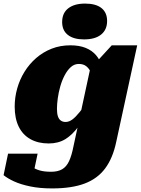

<svg xmlns="http://www.w3.org/2000/svg" viewBox="-55 -806 786 1072"><path d="M355 12 450 -429 457 -431 569 -553H711L594 -14Q575 77 532 134.5Q489 192 417 219Q345 246 236 246Q168 246 114.5 235Q61 224 24 207Q-13 190 -35 172L-10 52H155L127 185Q113 183 105 172Q97 161 94.5 147.5Q92 134 94 122Q96 110 102 104Q111 115 126 126.5Q141 138 166.5 145.5Q192 153 230 153Q268 153 292 139Q316 125 330.5 94Q345 63 355 12ZM528 -358 469 -348Q463 -377 453.5 -399.5Q444 -422 427.5 -435.5Q411 -449 385 -449Q360 -449 340.5 -431.5Q321 -414 306 -385.5Q291 -357 281.5 -323.5Q272 -290 267.5 -257Q263 -224 263 -198Q263 -172 268.5 -156Q274 -140 285 -132.5Q296 -125 311 -125Q330 -125 348.5 -138.5Q367 -152 389.5 -180Q412 -208 443 -252L457 -216Q418 -148 384 -101Q350 -54 310.5 -29.5Q271 -5 217 -5Q158 -5 115 -29Q72 -53 49.5 -99Q27 -145 27 -211Q27 -262 41 -312Q55 -362 82 -405.5Q109 -449 147 -482Q185 -515 233 -534Q281 -553 338 -553Q388 -553 423.5 -538.5Q459 -524 481.5 -497.5Q504 -471 515 -435.5Q526 -400 528 -358ZM414 -586Q476 -586 509.5 -613Q543 -640 543 -689Q543 -736 511.5 -761Q480 -786 420 -786Q360 -786 326 -759.5Q292 -733 292 -683Q292 -636 324 -611Q356 -586 414 -586Z"/></svg>

Font: Roboto Serif Black
Style: Italic
Weight: 900
Italic angle: -10°
Version: Version 1.008